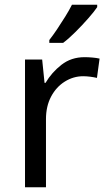

<svg xmlns="http://www.w3.org/2000/svg" viewBox="-20 -786 453 806"><path d="M335 -546Q350 -546 367.5 -544.5Q385 -543 398 -540L387 -459Q374 -462 358.5 -464Q343 -466 329 -466Q288 -466 252 -443.5Q216 -421 194.5 -380.5Q173 -340 173 -286V0H85V-536H157L167 -438H171Q197 -482 238 -514Q279 -546 335 -546ZM388 -756Q376 -738 351 -709.5Q326 -681 297.5 -652.5Q269 -624 245 -606H187V-618Q202 -637 219.5 -663Q237 -689 254 -716.5Q271 -744 282 -766H388Z"/></svg>

Font: Noto Sans Buhid
Style: Regular
Weight: 400
Designer: Monotype Design Team
Foundry: Monotype Imaging Inc.
Version: Version 2.001